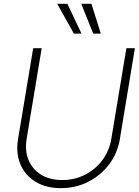

<svg xmlns="http://www.w3.org/2000/svg" viewBox="-20 -982 735 1014"><path d="M647.5 -727.5H692.4L612.8 -246.6Q600.6 -172.4 556.4 -114Q512.2 -55.7 446 -22Q379.9 11.7 301.3 11.7Q223.1 11.7 168 -22Q112.8 -55.7 87.9 -114Q63 -172.4 75.2 -246.6L155.3 -727.5H200.2L120.6 -248.5Q110.4 -186 130.6 -137Q150.9 -87.9 196.8 -59.6Q242.7 -31.2 308.6 -31.2Q374.5 -31.2 429.7 -59.6Q484.9 -87.9 521.2 -137Q557.6 -186 567.9 -248.5ZM370.1 -804.7 282.2 -961.9H335.9L410.2 -804.7ZM472.2 -804.7 409.2 -961.9H462.9L512.2 -804.7Z"/></svg>

Font: Inter Display Extra Light
Style: Italic
Weight: 200
Italic angle: -9.39999°
Designer: Rasmus Andersson
Foundry: rsms
Version: Version 4.000;git-4fc901f